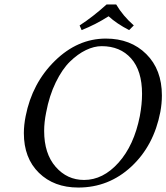

<svg xmlns="http://www.w3.org/2000/svg" viewBox="-20 -831 746 861"><path d="M501 -811Q531 -760 580 -717L559 -696Q503 -725 467 -758Q409 -721 346 -696L337 -717Q396 -755 458 -811ZM436 -624Q402 -624 365.5 -606.5Q329 -589 294 -555Q259 -521 230 -461.5Q201 -402 187 -327Q178 -283 178 -244Q178 -142 229.5 -83Q281 -24 357 -24Q442 -24 511.5 -101.5Q581 -179 607 -310Q617 -364 617 -410Q617 -514 568 -569Q519 -624 436 -624ZM699 -329Q670 -178 569 -84Q468 10 331 10Q222 10 154.5 -56Q87 -122 87 -234Q87 -270 95 -310Q124 -458 226 -558Q328 -658 455 -658Q566 -658 636 -588.5Q706 -519 706 -403Q706 -367 699 -329Z"/></svg>

Font: Linux Libertine O
Style: Italic
Weight: 400
Italic angle: -12°
Designer: Philipp H. Poll
Foundry: Philipp H. Poll
Version: Version 5.1.6